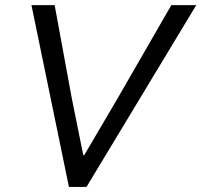

<svg xmlns="http://www.w3.org/2000/svg" viewBox="-20 -740 797 760"><path d="M252.9 0 104.5 -719.7H196.3L264.6 -348.6L309.6 -126H313.5L444.3 -348.6L658.2 -719.7H756.8L322.3 0Z"/></svg>

Font: Reddit Sans
Style: Italic
Weight: 400
Italic angle: -11.25°
Designer: Stephen Hutchings
Version: Version 1.013